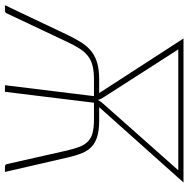

<svg xmlns="http://www.w3.org/2000/svg" viewBox="-24 -730 743 756"><g transform="rotate(90 347.0 -351.5)"><path d="M373 -350.5 330 0H304L347 -350.5H282Q250.5 -350.5 228.5 -345.2Q206.5 -340 190 -327.5Q173.5 -315 160.5 -295Q147.5 -275 133.5 -245L21.5 -8Q19 0 9.5 0H-11L107.5 -249.5Q123 -281.5 138.2 -304.5Q153.5 -327.5 173.2 -342.2Q193 -357 219.2 -364Q245.5 -371 283 -371H335L120 -703H664.5H667H687L390.5 -371H442Q479.5 -371 504.2 -364Q529 -357 545.2 -342.2Q561.5 -327.5 571 -304.5Q580.5 -281.5 588 -249.5L645.5 0H625Q617 0 614.5 -8L561 -245Q554 -275 546 -295Q538 -315 524.8 -327.5Q511.5 -340 491 -345.2Q470.5 -350.5 439 -350.5ZM344.5 -399.5Q351.5 -388.5 356 -381Q360.5 -373.5 362 -365.5Q366 -373.5 372 -381Q378 -388.5 388 -399.5L639 -682.5H163Z"/></g></svg>

Font: Lato Thin
Style: Italic
Weight: 200
Italic angle: -7°
Designer: Lukasz Dziedzic
Foundry: tyPoland Lukasz Dziedzic
Version: Version 2.007; 2014-02-27